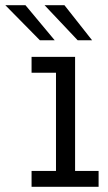

<svg xmlns="http://www.w3.org/2000/svg" viewBox="-94 -719 414 739"><path d="M27.5 0V-61H121.5V-439H27.5V-500H195V-61H285.5V0ZM205 -564 77.5 -699H154L260.5 -564ZM59.5 -564 -73.5 -699H4L116.5 -564Z"/></svg>

Font: Trispace Condensed Light
Style: Regular
Weight: 300
Width: 3
Designer: Tyler Finck
Foundry: Etcetera Type Company
Version: Version 1.210; ttfautohint (v1.8.3)